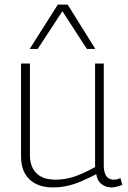

<svg xmlns="http://www.w3.org/2000/svg" viewBox="-20 -810 560 840"><path d="M210 10Q168 10 137 -5.5Q106 -21 89 -51Q72 -81 72 -125V-532H111V-130Q111 -81 139 -52.5Q167 -24 223 -24Q254 -24 282.5 -31Q311 -38 339 -50.5Q367 -63 396 -79V-532H434V-88Q434 -64 440 -49.5Q446 -35 456 -29.5Q466 -24 477 -24Q492 -24 507 -31L515 -1Q507 2 499 4.5Q491 7 483 8.5Q475 10 467 10Q444 10 425 -4Q406 -18 401 -48Q370 -32 339.5 -18.5Q309 -5 277.5 2.5Q246 10 210 10ZM110 -596 233 -790H276L397 -596H360L253 -761L145 -596Z"/></svg>

Font: Georama ExtraLight
Style: Regular
Weight: 250
Version: Version 1.001